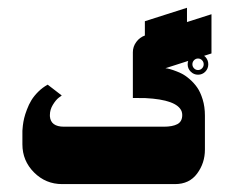

<svg xmlns="http://www.w3.org/2000/svg" viewBox="-20 -466 592 486"><path d="M346.7 -353 453.3 -387V-446.3L346.7 -412.3ZM137.3 0H423Q459.3 0 479 -26.7Q498.7 -53.3 498.7 -87.3V-173.3Q498.7 -195.7 493 -214.3Q487.3 -233 478.8 -245Q470.3 -257 459.3 -266.3Q448.3 -275.7 438.2 -280.5Q428 -285.3 418.5 -288.5Q409 -291.7 404.3 -292.5Q399.7 -293.3 398.7 -293.3L515.3 -330.7V-430L347.3 -376.3Q333.7 -371.7 325 -359.8Q316.3 -348 316.3 -333.7V-218Q316.3 -218 348 -217.7Q428 -213.7 439.7 -184.3Q441.3 -179.7 441.3 -175Q441.3 -158.3 429 -151.8Q416.7 -145.3 394.7 -145.3H142Q108.3 -145.3 106.3 -171.7Q106.3 -173.3 106.3 -175Q106.3 -188.3 113.8 -200.7Q121.3 -213 128.7 -218.7L136.3 -224.3L100.7 -251.7Q87.3 -244.3 76.7 -233.7Q66 -223 59.5 -212.3Q53 -201.7 48.2 -188.8Q43.3 -176 41.2 -167Q39 -158 37.8 -147.8Q36.7 -137.7 36.7 -135Q36.7 -132.3 36.7 -130V-100.7Q36.7 -59 66.2 -29.5Q95.7 0 137.3 0ZM491.4 -293Q487.2 -288.7 481.3 -288.7Q475.4 -288.7 471.2 -293Q467 -297.3 467 -303.3Q467 -309.3 471.2 -313.6Q475.4 -317.9 481.3 -317.9Q487.2 -317.9 491.4 -313.6Q495.6 -309.3 495.6 -303.3Q495.6 -297.3 491.4 -293ZM462.8 -284.6Q470.5 -276.9 481.3 -276.9Q492.1 -276.9 499.7 -284.6Q507.2 -292.3 507.2 -303.3Q507.2 -314.3 499.7 -322.1Q492.1 -329.9 481.3 -329.9Q470.5 -329.9 462.8 -322.1Q455 -314.3 455 -303.3Q455 -292.3 462.8 -284.6Z"/></svg>

Font: Jomhuria
Style: Regular
Weight: 400
Designer: Arabic design by Kourosh Beigpour, Latin design by Eben Sorkin, engineering by Lasse Fister and Khaled Hosney
Version: Version 1.0010